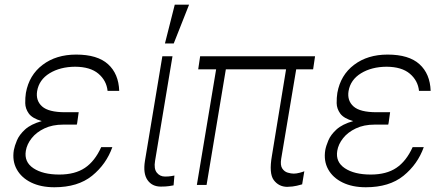

<svg xmlns="http://www.w3.org/2000/svg" viewBox="-20 -784 1894 814"><path d="M306.8 -259.6H306.1L305.8 -255.7H248.2Q202.1 -255.7 168.1 -239.5Q134.2 -223.4 114.2 -198Q94.1 -172.6 89.5 -144.5Q81.7 -97.3 121.8 -70.7Q161.9 -44 231.5 -44Q297.9 -44 340 -72.3Q382.1 -100.5 409.1 -160.2H456.3Q430.4 -87.4 370.2 -38.7Q310 9.9 210.6 9.9Q153.4 9.9 112 -10.3Q70.7 -30.5 51 -66.2Q31.2 -101.9 38.7 -147.7Q41.9 -165.1 51.8 -188.9Q61.8 -212.7 86.3 -235.1Q110.8 -257.5 157 -270.6Q116.8 -282.3 102.1 -302.7Q87.4 -323.2 87 -346.6Q86.6 -370 89.8 -390.3Q103.3 -465.6 160.7 -509.1Q218 -552.6 302.9 -552.6Q393.1 -552.6 438 -511.9Q483 -471.2 485.4 -398.8H436.1Q431.5 -442.5 397.2 -471.6Q362.9 -500.7 298.7 -501.1Q235.1 -500.7 190.3 -473.4Q145.6 -446 137.4 -397.7Q131 -357.2 158.6 -332.7Q186.1 -308.2 255.7 -308.2H313.6Z M668.3 -545.5H711.3L637.4 -101.9Q631.7 -68.5 644.9 -52Q658 -35.5 679.7 -35.5Q694.6 -35.5 705.6 -37.3Q716.6 -39.1 719.5 -39.8L715.9 1.8Q710.6 2.8 696.9 5Q683.2 7.1 661.9 7.1Q624.6 7.1 605.3 -20.8Q585.9 -48.7 594.5 -101.9ZM679.3 -599.8 720.9 -764.2H781.6L716.6 -599.8Z M1315.7 -545.5 1307.5 -490.1H1235.8L1172.2 -111.2Q1167.6 -83.1 1176.7 -69.6Q1185.7 -56.1 1200.1 -52Q1214.5 -47.9 1225.1 -47.9Q1236.5 -47.9 1250 -51.5Q1263.5 -55 1270.2 -57.9L1261 -2.5Q1254.6 -0.7 1238.5 3.4Q1222.3 7.5 1197.1 8.2Q1161.6 7.5 1140.6 -20.6Q1119.7 -48.7 1132.8 -123.6L1192.8 -490.1H937.5L855.8 0H814.6L896.3 -490.1H820.3L828.5 -545.5Z M1627.1 -259.6H1626.4L1626.1 -255.7H1568.5Q1522.4 -255.7 1488.5 -239.5Q1454.5 -223.4 1434.5 -198Q1414.4 -172.6 1409.8 -144.5Q1402 -97.3 1442.1 -70.7Q1482.2 -44 1551.8 -44Q1618.3 -44 1660.3 -72.3Q1702.4 -100.5 1729.4 -160.2H1776.6Q1750.7 -87.4 1690.5 -38.7Q1630.3 9.9 1530.9 9.9Q1473.7 9.9 1432.4 -10.3Q1391 -30.5 1371.3 -66.2Q1351.6 -101.9 1359 -147.7Q1362.2 -165.1 1372.2 -188.9Q1382.1 -212.7 1406.6 -235.1Q1431.1 -257.5 1477.3 -270.6Q1437.1 -282.3 1422.4 -302.7Q1407.7 -323.2 1407.3 -346.6Q1407 -370 1410.2 -390.3Q1423.7 -465.6 1481 -509.1Q1538.4 -552.6 1623.2 -552.6Q1713.4 -552.6 1758.3 -511.9Q1803.3 -471.2 1805.8 -398.8H1756.4Q1751.8 -442.5 1717.5 -471.6Q1683.2 -500.7 1619 -501.1Q1555.4 -500.7 1510.7 -473.4Q1465.9 -446 1457.7 -397.7Q1451.3 -357.2 1478.9 -332.7Q1506.4 -308.2 1576 -308.2H1633.9Z"/></svg>

Font: Inter UI Extra Light
Style: Italic
Weight: 200
Italic angle: -9.39999°
Designer: Rasmus Andersson
Foundry: rsms
Version: 3.2;8d6f07862